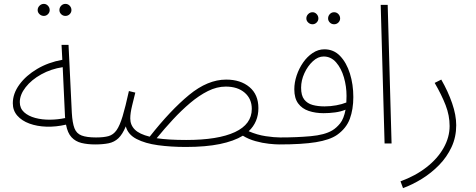

<svg xmlns="http://www.w3.org/2000/svg" viewBox="-20 -739 2452 989"><path d="M470 5Q431 5 400 -2.5Q369 -10 348.5 -32Q328 -54 320 -97Q268 -85 219.5 -86.5Q171 -88 131.5 -102.5Q92 -117 69 -143.5Q46 -170 46 -207Q46 -257 80 -303.5Q114 -350 171.5 -384Q229 -418 301 -431L297 -508H333L350 -157Q353 -106 363.5 -78.5Q374 -51 400.5 -41Q427 -31 474 -31Q491 -31 491 -14Q491 -7 485 -1Q479 5 470 5ZM82 -213Q82 -181 104 -161Q126 -141 161.5 -131.5Q197 -122 238 -122.5Q279 -123 316 -131L315 -135L303 -393Q243 -384 192.5 -356Q142 -328 112 -289.5Q82 -251 82 -213ZM317 -657Q304 -657 295 -666Q286 -675 286 -687Q286 -700 295 -709.5Q304 -719 317 -719Q330 -719 339 -709.5Q348 -700 348 -687Q348 -675 339 -666Q330 -657 317 -657ZM206 -657Q193 -657 183.5 -666Q174 -675 174 -687Q174 -700 183.5 -709.5Q193 -719 206 -719Q218 -719 227 -709.5Q236 -700 236 -687Q236 -675 227 -666Q218 -657 206 -657Z M937 18Q860 18 794 9Q728 0 683.5 -23Q639 -46 628 -88Q611 -47 590 -27Q569 -7 539.5 -1Q510 5 470 5L475 -31Q515 -31 539.5 -38Q564 -45 580.5 -68.5Q597 -92 611.5 -140Q626 -188 644 -270L677 -262Q670 -234 660.5 -195Q651 -156 651 -129Q651 -95 674.5 -71.5Q698 -48 751 -35Q858 -171 954 -250Q1050 -329 1145 -329Q1219 -329 1265 -290.5Q1311 -252 1311 -182Q1311 -110 1261 -63Q1305 -44 1349 -37.5Q1393 -31 1423 -31Q1440 -31 1440 -14Q1440 -7 1434 -1Q1428 5 1419 5Q1398 5 1365 1.5Q1332 -2 1296 -12Q1260 -22 1231 -40Q1185 -12 1112.5 3Q1040 18 937 18ZM1143 -293Q1097 -293 1051 -270Q1005 -247 959.5 -208.5Q914 -170 870.5 -123Q827 -76 787 -27Q848 -18 939 -18Q1103 -18 1190 -58.5Q1277 -99 1277 -178Q1277 -230 1240.5 -261.5Q1204 -293 1143 -293Z M1419 5 1424 -31Q1509 -31 1580.5 -37.5Q1652 -44 1691 -67Q1713 -80 1732 -103.5Q1751 -127 1760 -174Q1736 -164 1706 -160Q1676 -156 1647 -156Q1605 -156 1570.5 -167.5Q1536 -179 1516 -206Q1496 -233 1496 -279Q1496 -314 1508 -350Q1520 -386 1541 -416.5Q1562 -447 1590.5 -466Q1619 -485 1651 -485Q1699 -485 1732 -450.5Q1765 -416 1782.5 -360Q1800 -304 1800 -239Q1800 -176 1782 -127Q1764 -78 1716 -44Q1678 -18 1607 -6.5Q1536 5 1419 5ZM1531 -287Q1531 -247 1547 -226.5Q1563 -206 1590 -198.5Q1617 -191 1652 -191Q1682 -191 1712 -196.5Q1742 -202 1764 -211Q1765 -227 1765 -245Q1765 -294 1751.5 -340.5Q1738 -387 1711.5 -417.5Q1685 -448 1647 -448Q1618 -448 1591.5 -423.5Q1565 -399 1548 -362Q1531 -325 1531 -287ZM1701 -614Q1688 -614 1679 -623Q1670 -632 1670 -644Q1670 -657 1679 -666.5Q1688 -676 1701 -676Q1714 -676 1723 -666.5Q1732 -657 1732 -644Q1732 -632 1723 -623Q1714 -614 1701 -614ZM1590 -614Q1577 -614 1567.5 -623Q1558 -632 1558 -644Q1558 -657 1567.5 -666.5Q1577 -676 1590 -676Q1602 -676 1611 -666.5Q1620 -657 1620 -644Q1620 -632 1611 -623Q1602 -614 1590 -614Z M1961 0 1941 -714H1977L1997 0Z M2056 230 2043 195Q2120 167 2177 122.5Q2234 78 2265 23Q2296 -32 2296 -90Q2296 -144 2275.5 -197Q2255 -250 2219 -312L2253 -329Q2288 -268 2309 -207Q2330 -146 2330 -94Q2330 -33 2306 18.5Q2282 70 2242 111Q2202 152 2153.5 182Q2105 212 2056 230Z"/></svg>

Font: Noto Sans Arabic UI XLt
Style: Regular
Weight: 200
Designer: Monotype Design Team, Nadine Chahine and Nizar Qandah
Foundry: Monotype Imaging Inc.
Version: Version 2.010; ttfautohint (v1.8.4.7-5d5b)